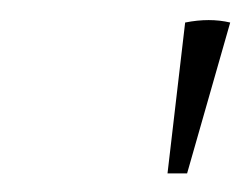

<svg xmlns="http://www.w3.org/2000/svg" viewBox="-20 -688 255 196"><path d="M151 -511 169 -665Q194 -670 215 -665L171 -511Z"/></svg>

Font: Piazzolla Thin
Style: Italic
Weight: 100
Italic angle: -11.3°
Designer: Juan Pablo del Peral
Foundry: Huerta Tipografica
Version: Version 1.330